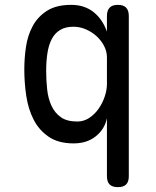

<svg xmlns="http://www.w3.org/2000/svg" viewBox="-20 -580 640 790"><path d="M465 -560Q488 -560 499 -548.5Q510 -537 510 -514V145Q510 168 499 179Q488 190 465 190Q442 190 431 179Q420 168 420 145V-94Q411 -49 374.5 -19.5Q338 10 283 10Q220 10 180 -17.5Q140 -45 118 -88.5Q96 -132 88 -186Q80 -240 80 -294Q80 -341 87 -388Q94 -435 115 -473.5Q136 -512 174 -536Q212 -560 273 -560Q302 -560 325 -552Q348 -544 366 -529.5Q384 -515 397.5 -495Q411 -475 420 -450V-514Q420 -537 431 -548.5Q442 -560 465 -560ZM282 -470Q249 -470 227 -456.5Q205 -443 192.5 -418.5Q180 -394 175 -360.5Q170 -327 170 -288Q170 -250 174 -212.5Q178 -175 191.5 -145.5Q205 -116 230 -98Q255 -80 298 -80Q325 -80 347.5 -95Q370 -110 386 -133Q402 -156 411 -183Q420 -210 420 -234V-344Q420 -368 408.5 -390.5Q397 -413 378 -430.5Q359 -448 334 -459Q309 -470 282 -470Z"/></svg>

Font: Maple Mono NF CN
Style: Regular
Weight: 400
Monospace: yes
Designer: subframe7536
Version: Version 7.000